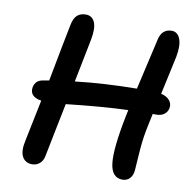

<svg xmlns="http://www.w3.org/2000/svg" viewBox="-80 -811 888 883"><g transform="rotate(10 364.0 -369.5)"><path d="M126 -8.8Q94.7 -8.8 80.3 -34.7Q65.9 -60.5 78.1 -113.8Q88.9 -164.1 117.2 -304.2Q59.1 -313.5 67.9 -359.9Q75.2 -391.1 107.9 -397Q112.8 -397.9 122.6 -399.4Q132.3 -400.9 137.2 -401.9Q176.8 -611.3 189 -669.9Q194.8 -701.2 210 -715.6Q225.1 -730 251 -730Q280.8 -730 292.7 -702.1Q304.7 -674.3 293.9 -619.1Q276.4 -527.8 253.9 -418Q388.2 -433.6 541 -435.1Q591.3 -652.3 594.2 -667Q604.5 -725.1 652.8 -725.1Q680.2 -725.1 692.1 -695.3Q704.1 -665.5 693.8 -610.8Q687 -577.6 672.1 -510.3Q657.2 -442.9 654.8 -431.2Q682.6 -424.8 695.3 -408.4Q708 -392.1 704.1 -373Q700.7 -354.5 686.3 -343.8Q671.9 -333 650.9 -333H632.8Q628.9 -315.9 622.8 -286.1Q616.7 -256.3 616.2 -253.9Q610.4 -222.7 607.2 -195.1Q604 -167.5 601.3 -124.3Q598.6 -81.1 597.2 -64Q595.2 -39.1 581.5 -25.1Q567.9 -11.2 547.9 -11.2Q497.1 -11.2 489.3 -78.1Q481.4 -145 513.2 -303.2Q516.1 -317.9 519 -331.1Q397.9 -326.7 231 -308.1Q220.7 -257.3 203.6 -172.4Q186.5 -87.4 180.2 -55.2Q176.3 -34.7 161.6 -21.7Q147 -8.8 126 -8.8Z"/></g></svg>

Font: Shantell Sans Bouncy
Style: Italic
Weight: 500
Italic angle: -11.31°
Designer: Stephen Nixon, Anya Danilova, Shantell Martin
Foundry: Arrow Type
Version: Version 1.006;[9816181b4]